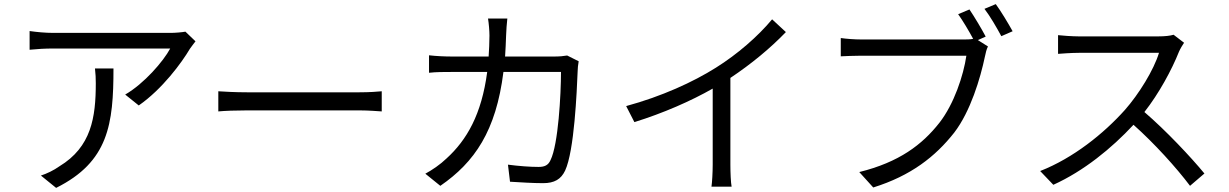

<svg xmlns="http://www.w3.org/2000/svg" viewBox="-20 -877 5980 934"><path d="M931 -676 882 -723C867 -720 831 -717 812 -717C752 -717 286 -717 238 -717C201 -717 159 -721 124 -726V-635C163 -639 201 -641 238 -641C285 -641 738 -641 808 -641C775 -579 681 -470 589 -417L655 -364C769 -443 864 -572 904 -640C911 -651 924 -666 931 -676ZM532 -544H442C445 -518 446 -496 446 -472C446 -305 424 -162 269 -68C241 -48 207 -32 179 -23L253 37C508 -90 532 -273 532 -544Z M1042 -433V-335C1073 -338 1126 -340 1181 -340C1256 -340 1655 -340 1730 -340C1775 -340 1817 -336 1837 -335V-433C1815 -431 1779 -428 1729 -428C1655 -428 1255 -428 1181 -428C1125 -428 1072 -431 1042 -433Z M2795 -579 2739 -607C2722 -604 2702 -602 2675 -602H2437C2439 -635 2441 -669 2442 -705C2443 -729 2445 -764 2448 -787H2354C2358 -763 2361 -726 2361 -704C2361 -668 2359 -634 2357 -602H2181C2143 -602 2102 -604 2067 -608V-523C2102 -527 2143 -527 2182 -527H2350C2323 -321 2251 -196 2152 -106C2122 -77 2081 -49 2049 -32L2122 27C2289 -88 2393 -240 2429 -527H2709C2709 -420 2696 -174 2658 -98C2647 -73 2629 -65 2600 -65C2558 -65 2505 -69 2451 -76L2461 7C2513 10 2571 14 2622 14C2677 14 2709 -5 2729 -47C2774 -143 2786 -434 2790 -530C2790 -543 2792 -562 2795 -579Z M3026 -361 3066 -283C3205 -326 3342 -386 3447 -446V-76C3447 -38 3444 12 3441 31H3539C3535 11 3533 -38 3533 -76V-498C3635 -566 3727 -642 3803 -721L3736 -783C3667 -700 3567 -613 3463 -548C3352 -478 3199 -408 3026 -361Z M4824 -857 4769 -834C4796 -799 4829 -742 4851 -701L4906 -725C4885 -763 4849 -823 4824 -857ZM4786 -651 4737 -682 4775 -699C4755 -737 4719 -797 4696 -831L4641 -808C4664 -776 4693 -727 4714 -688C4698 -685 4684 -685 4671 -685C4626 -685 4227 -685 4170 -685C4137 -685 4097 -688 4070 -692V-603C4095 -604 4130 -606 4169 -606C4227 -606 4623 -606 4681 -606C4667 -510 4621 -371 4550 -280C4466 -173 4354 -88 4160 -40L4228 35C4411 -22 4530 -115 4622 -232C4701 -335 4749 -496 4771 -601C4775 -621 4779 -637 4786 -651Z M5740 -669 5689 -708C5673 -703 5647 -700 5614 -700C5577 -700 5268 -700 5228 -700C5198 -700 5141 -704 5127 -706V-615C5138 -616 5193 -620 5228 -620C5263 -620 5582 -620 5618 -620C5593 -537 5520 -419 5452 -342C5349 -227 5201 -108 5040 -45L5104 22C5252 -45 5387 -155 5494 -270C5596 -179 5702 -62 5769 27L5839 -33C5774 -112 5652 -242 5547 -332C5618 -422 5681 -539 5715 -625C5721 -639 5734 -661 5740 -669Z"/></svg>

Font: ChiuKong Gothic CL
Style: Regular
Weight: 400
Designer: Ryoko NISHIZUKA 西塚涼子 (kana, bopomofo & ideographs); Paul D. Hunt (Latin, Greek & Cyrillic); Sandoll Communications 산돌커뮤니
Foundry: Adobe
Version: Version 1.300